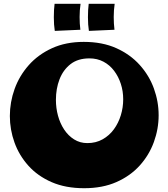

<svg xmlns="http://www.w3.org/2000/svg" viewBox="-20 -980 889 1013"><path d="M424 13Q326 13 252.5 -19Q179 -51 130 -105.5Q81 -160 56.5 -228Q32 -296 32 -368Q32 -441 57 -510.5Q82 -580 131.5 -636Q181 -692 254 -725.5Q327 -759 422 -759Q520 -759 593.5 -726Q667 -693 717 -637.5Q767 -582 792 -513Q817 -444 817 -372Q817 -300 792 -231Q767 -162 717.5 -107Q668 -52 594.5 -19.5Q521 13 424 13ZM441 -225Q486 -225 521.5 -245Q557 -265 581 -298Q605 -331 617.5 -372Q630 -413 630 -456Q630 -499 617.5 -537.5Q605 -576 582 -606.5Q559 -637 526 -654.5Q493 -672 452 -672Q391 -672 352 -641.5Q313 -611 294 -561.5Q275 -512 275 -453Q275 -410 286 -369.5Q297 -329 318.5 -296.5Q340 -264 371 -244.5Q402 -225 441 -225ZM269 -817Q264 -849 264 -889Q264 -929 268 -960H405Q400 -926 400 -890.5Q400 -855 404 -823ZM449 -817Q444 -849 444 -889Q444 -929 448 -960H585Q580 -926 580 -890.5Q580 -855 584 -823Z"/></svg>

Font: Marhey
Style: Bold
Weight: 700
Designer: Nur Syamsi & Bustanul Arifin
Foundry: Namelatype
Version: Version 1.000